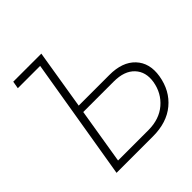

<svg xmlns="http://www.w3.org/2000/svg" viewBox="-194 -872 1016 1016"><g transform="rotate(-45 314.5 -364.0)"><path d="M213.4 -393.1H441.9Q540 -393.6 589.8 -340.6Q639.6 -287.6 625.5 -200.7Q609.9 -107.9 544.9 -54Q480 0 376 0H103.5L217.8 -686H50.8L58.1 -727.5H268.1ZM206.5 -352.1 155.3 -40.5H383.8Q464.8 -41 517.1 -85.7Q569.3 -130.4 581.5 -201.7Q592.3 -268.6 553.2 -310.3Q514.2 -352.1 435.1 -352.1Z"/></g></svg>

Font: Inter Display Extra Light
Style: Italic
Weight: 200
Italic angle: -9.39999°
Designer: Rasmus Andersson
Foundry: rsms
Version: Version 4.000;git-4fc901f